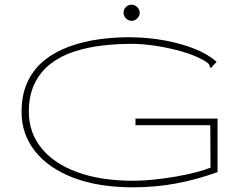

<svg xmlns="http://www.w3.org/2000/svg" viewBox="-20 -789 1040 819"><path d="M548 10Q399 10 292.5 -31Q186 -72 129 -144.5Q72 -217 72 -311Q72 -387 98.5 -442Q125 -497 171.5 -533.5Q218 -570 278.5 -591.5Q339 -613 406.5 -622Q474 -631 542 -630Q616 -629 685.5 -616Q755 -603 812 -580Q869 -557 904 -525L887 -507L880 -499L875 -504Q874 -513 869 -517.5Q864 -522 850 -531Q812 -553 758.5 -568.5Q705 -584 648 -593Q591 -602 540 -602Q477 -602 414 -594.5Q351 -587 295 -568.5Q239 -550 196 -517Q153 -484 128 -433.5Q103 -383 103 -312Q103 -224 156.5 -157.5Q210 -91 310 -54.5Q410 -18 548 -18Q590 -18 637.5 -23Q685 -28 731 -36Q777 -44 815.5 -54Q854 -64 878 -74L877 -255H558V-283H908V-55Q820 -23 731.5 -6.5Q643 10 548 10ZM541 -700Q528 -700 517.5 -710.5Q507 -721 507 -734Q507 -749 517 -759Q527 -769 541 -769Q555 -769 565.5 -758.5Q576 -748 576 -734Q576 -721 565.5 -710.5Q555 -700 541 -700Z"/></svg>

Font: Inconsolata UltraExpanded ExtraLight
Style: Regular
Weight: 200
Width: 9
Monospace: yes
Designer: Raph Levien, Cyreal, Brenton Simpson
Foundry: Raph Levien, Cyreal, Google
Version: Version 3.001; ttfautohint (v1.8.2.53-6de2)